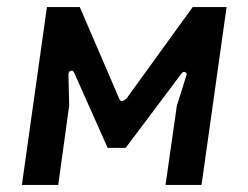

<svg xmlns="http://www.w3.org/2000/svg" viewBox="-20 -524 704 544"><path d="M42 0 113 -504H206L318 -244Q321 -236 327.5 -238Q334 -240 340 -247L526 -504H622L551 0H449L481 -224L508 -310Q511 -316 505 -319.5Q499 -323 493 -314L336 -105H285L191 -316Q187 -326 180.5 -323.5Q174 -321 174 -313L176 -225L145 0Z"/></svg>

Font: Finlandica Medium
Style: Italic
Weight: 500
Italic angle: -8°
Designer: Niklas Ekholm, Juho Hiilivirta, Jaakko Suomalainen
Foundry: Helsinki Type Studio
Version: Version 1.063